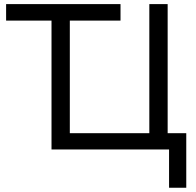

<svg xmlns="http://www.w3.org/2000/svg" viewBox="-20 -717 938 921"><path d="M873.5 183.6H791V0H227.1V-618.2H9.3V-697.3H558.1V-618.2H314.9V-78.1H696.3V-697.3H784.2V-78.1H873.5Z"/></svg>

Font: Lunasima
Style: Regular
Weight: 400
Designer: The DocRepair Project, Monotype Design Team
Foundry: Google
Version: Version 2.009